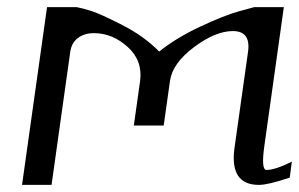

<svg xmlns="http://www.w3.org/2000/svg" viewBox="-20 -520 841 540"><path d="M112.3 -500H195.3Q210.9 -497.1 236.3 -489.3Q261.7 -481.4 323.7 -449.7Q385.7 -418 427.7 -375Q476.6 -414.1 543.5 -445.3Q610.4 -476.6 652.3 -488.3L695.3 -500H778.3L723.6 -110.4Q713.9 -42 729.5 -42Q753.9 -42 800.8 -65.4L794.9 -20.5Q734.4 0 708 0Q625 0 639.6 -104.5L677.7 -375Q685.5 -432.6 634.8 -432.6Q585.9 -432.6 525.4 -387.2Q464.8 -341.8 458 -292L440.4 -167H356.4L374 -292Q381.8 -349.6 338.9 -388.2Q295.9 -426.8 244.1 -426.8Q217.8 -426.8 199.7 -413.6Q181.6 -400.4 177.7 -375L125 0H42Z"/></svg>

Font: okolaks
Style: RegularItalic
Weight: 500
Italic angle: -8°
Version: Version 000.6.0